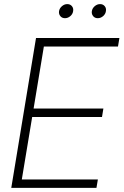

<svg xmlns="http://www.w3.org/2000/svg" viewBox="-20 -912 600 932"><path d="M34.7 0 154.8 -727.5H559.6L552.7 -686H192.9L143.1 -385.3H481.9L475.1 -344.2H136.2L85.9 -41H455.1L448.2 0ZM295.4 -823.7Q281.2 -823.7 272.9 -833.7Q264.6 -843.8 266.6 -857.9Q269 -872.1 280.8 -882.1Q292.5 -892.1 306.6 -892.1Q320.8 -892.1 329.1 -882.1Q337.4 -872.1 335 -857.9Q333 -843.8 321.3 -833.7Q309.6 -823.7 295.4 -823.7ZM454.6 -823.7Q440.4 -823.7 432.1 -833.7Q423.8 -843.8 425.8 -857.9Q428.2 -872.1 439.9 -882.1Q451.7 -892.1 465.8 -892.1Q480 -892.1 488.3 -882.1Q496.6 -872.1 494.1 -857.9Q492.2 -843.8 480.5 -833.7Q468.8 -823.7 454.6 -823.7Z"/></svg>

Font: Inter Display Extra Light
Style: Italic
Weight: 200
Italic angle: -9.39999°
Designer: Rasmus Andersson
Foundry: rsms
Version: Version 4.000;git-4fc901f